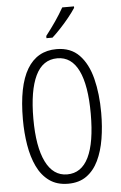

<svg xmlns="http://www.w3.org/2000/svg" viewBox="-62 -990 656 1043"><g transform="rotate(-5 265.5 -468.5)"><path d="M479 -358Q479 -283 468 -216.5Q457 -150 432.5 -99Q408 -48 367.5 -19Q327 10 267 10Q206 10 164.5 -20Q123 -50 98.5 -101.5Q74 -153 63 -219.5Q52 -286 52 -359Q52 -542 106.5 -633Q161 -724 267 -724Q344 -724 390.5 -676Q437 -628 458 -545Q479 -462 479 -358ZM109 -358Q109 -205 149.5 -123Q190 -41 266 -41Q344 -41 383 -121Q422 -201 422 -358Q422 -513 383 -593.5Q344 -674 267 -674Q187 -674 148 -592.5Q109 -511 109 -358ZM382 -939Q367 -916 344 -887.5Q321 -859 296 -832.5Q271 -806 251 -788H218V-800Q249 -840 273 -875Q297 -910 318 -947H382Z"/></g></svg>

Font: Noto Sans Khmer ExtraCondensed Light
Style: Regular
Weight: 300
Width: 2
Designer: Danh Hong and the Monotype Design Team
Foundry: Monotype Imaging Inc.
Version: Version 2.004; ttfautohint (v1.8.4.7-5d5b)